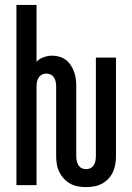

<svg xmlns="http://www.w3.org/2000/svg" viewBox="-20 -755 540 783"><path d="M331 8Q314 8 297.5 5Q281 2 266.5 -6Q252 -14 240.5 -26.5Q229 -39 221.5 -54.5Q214 -70 211.5 -86.5Q209 -103 209 -120V-400Q209 -410 207.5 -419.5Q206 -429 201 -437.5Q196 -446 187.5 -450.5Q179 -455 169 -455Q159 -455 150.5 -450.5Q142 -446 137 -437.5Q132 -429 130.5 -419.5Q129 -410 129 -400V0H47V-735H129V-503Q141 -516 158.5 -522Q176 -528 193 -528Q209 -528 223.5 -523.5Q238 -519 250 -509.5Q262 -500 270 -487Q278 -474 283 -459.5Q288 -445 289.5 -430Q291 -415 291 -400V-120Q291 -110 292.5 -100.5Q294 -91 299 -82.5Q304 -74 312.5 -69.5Q321 -65 331 -65Q341 -65 349.5 -69.5Q358 -74 363 -82.5Q368 -91 369.5 -100.5Q371 -110 371 -120V-520H453V-120Q453 -103 450.5 -86.5Q448 -70 441 -54.5Q434 -39 422.5 -26.5Q411 -14 396 -6Q381 2 364.5 5Q348 8 331 8Z"/></svg>

Font: Iosevka Term Curly Medium
Style: Regular
Weight: 500
Designer: Belleve Invis
Foundry: Belleve Invis
Version: Version 32.3.0